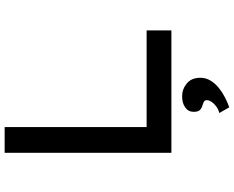

<svg xmlns="http://www.w3.org/2000/svg" viewBox="-108 -632 983 806"><g transform="rotate(-90 383.0 -228.5)"><path d="M145 0V-700H253V-104H659V0ZM336 243 312 201Q326 198 338 189.5Q350 181 358 170Q366 159 366 149Q366 141 361 137.5Q356 134 346 131Q333 128 325 120Q317 112 317 94Q317 71 335.5 58Q354 45 382 45Q412 45 436 64.5Q460 84 460 122Q460 145 448 164.5Q436 184 417.5 199Q399 214 377.5 225Q356 236 336 243Z"/></g></svg>

Font: Lexend Giga
Style: Regular
Weight: 400
Designer: Bonnie Shaver-Troup, Thomas Jockin
Foundry: Lexend
Version: Version 1.007